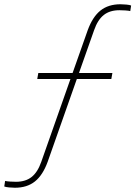

<svg xmlns="http://www.w3.org/2000/svg" viewBox="-55 -694 636 902"><path d="M15 188Q3 188 -12.5 186.5Q-28 185 -35 182L-31 156Q-23 158 -7.5 159Q8 160 20 160Q65 160 93.5 137.5Q122 115 139 66L276 -323H120L125 -351H286L357 -552Q380 -615 417 -644.5Q454 -674 511 -674Q523 -674 539 -672.5Q555 -671 561 -668L557 -642Q549 -644 533.5 -645Q518 -646 506 -646Q461 -646 432.5 -623.5Q404 -601 387 -552L316 -351H473L468 -323H306L169 66Q146 129 109 158.5Q72 188 15 188Z"/></svg>

Font: Celebes Thin
Style: Italic
Weight: 250
Italic angle: -10°
Designer: Anugrah Pasau
Foundry: Lafontype
Version: Version 1.000; ttfautohint (v1.8.4)